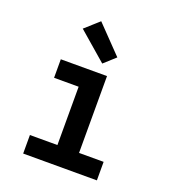

<svg xmlns="http://www.w3.org/2000/svg" viewBox="-140 -879 880 984"><g transform="rotate(20 300.0 -387.0)"><path d="M99 0V-101H249V-419H115V-520H367V-101H501V0ZM322 -572 167 -706 243 -774 384 -628Z"/></g></svg>

Font: Iosevka Extended
Style: Bold
Weight: 700
Width: 7
Monospace: yes
Designer: Belleve Invis
Foundry: Belleve Invis
Version: Version 32.5.0; ttfautohint (v1.8.4)